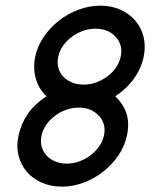

<svg xmlns="http://www.w3.org/2000/svg" viewBox="-20 -660 539 689"><path d="M340.3 -639.6Q379.9 -639.6 412.1 -625.2Q444.3 -610.8 465.6 -585.9Q486.8 -561 495.1 -527.8Q503.4 -494.6 495.6 -456.5Q486.8 -414.6 460.9 -378.2Q435.1 -341.8 393.6 -314.5Q423.8 -285.2 434.3 -251.2Q444.8 -217.3 435.5 -173.3Q427.2 -135.3 404.8 -102.1Q382.3 -68.8 350.3 -43.9Q318.4 -19 280 -4.6Q241.7 9.8 202.1 9.8Q162.1 9.8 129.6 -4.6Q97.2 -19 75.9 -43.9Q54.7 -68.8 46.4 -102.3Q38.1 -135.7 46.4 -173.3Q55.7 -216.3 79.8 -251.5Q104 -286.6 147 -314.5Q118.7 -340.8 108.4 -378.4Q98.1 -416 106.4 -456.5Q114.3 -494.1 137 -527.6Q159.7 -561 191.4 -585.9Q223.1 -610.8 261.7 -625.2Q300.3 -639.6 340.3 -639.6ZM396.5 -526.4Q369.1 -557.1 322.8 -557.1Q299.8 -557.1 277.8 -549.3Q255.9 -541.5 237.5 -527.8Q219.2 -514.2 206.3 -495.8Q193.4 -477.5 189 -456.5Q184.6 -436 189.2 -417.7Q193.8 -399.4 206.1 -386Q218.3 -372.6 237.1 -364.5Q255.9 -356.4 280.3 -356.4Q303.7 -356.4 325.7 -364.5Q347.7 -372.6 365.7 -386Q383.8 -399.4 396.2 -417.7Q408.7 -436 413.1 -456.5Q421.9 -497.1 396.5 -526.4ZM335.9 -243.2Q308.6 -273.9 262.7 -273.9Q239.3 -273.9 217 -265.9Q194.8 -257.8 176.8 -244.1Q158.7 -230.5 146 -212.2Q133.3 -193.8 128.9 -173.3Q124.5 -152.8 129.4 -134.5Q134.3 -116.2 146.5 -102.5Q158.7 -88.9 177.5 -80.8Q196.3 -72.8 219.7 -72.8Q242.2 -72.8 264.4 -80.8Q286.6 -88.9 304.7 -102.5Q322.8 -116.2 335.7 -134.5Q348.6 -152.8 353 -173.3Q361.8 -213.4 336.4 -243.7Z"/></svg>

Font: Fibel Nord
Style: Bold Italic
Weight: 700
Designer: Peter Wiegel
Foundry: Peter Wioegel
Version: Version 000.000